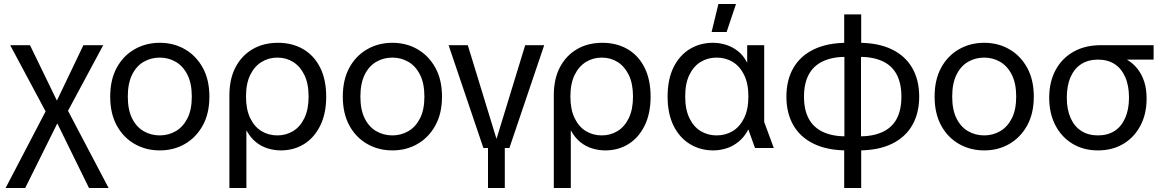

<svg xmlns="http://www.w3.org/2000/svg" viewBox="-20 -740 5812 960"><path d="M8 200 208 -183 31 -514H130L264 -238H265L397 -514H496L320 -186L523 200H425L267 -122H266L106 200Z M779 12Q709 12 652.5 -20.5Q596 -53 563.5 -113Q531 -173 531 -257Q531 -341 563.5 -401Q596 -461 652.5 -493.5Q709 -526 779 -526Q849 -526 905 -493.5Q961 -461 994 -401Q1027 -341 1027 -257Q1027 -173 994 -113Q961 -53 905 -20.5Q849 12 779 12ZM779 -63Q822 -63 858.5 -84Q895 -105 917 -148Q939 -191 939 -257Q939 -323 917 -366.5Q895 -410 858.5 -431Q822 -452 779 -452Q735 -452 698.5 -431Q662 -410 640.5 -366.5Q619 -323 619 -257Q619 -191 640.5 -148Q662 -105 698.5 -84Q735 -63 779 -63Z M1127 200V-263Q1127 -346 1158 -404.5Q1189 -463 1243.5 -494.5Q1298 -526 1370 -526Q1441 -526 1495.5 -494.5Q1550 -463 1580.5 -402.5Q1611 -342 1611 -257Q1611 -172 1581 -111.5Q1551 -51 1500 -19.5Q1449 12 1384 12Q1351 12 1318.5 2Q1286 -8 1259 -30Q1232 -52 1213 -87H1212V200ZM1367 -63Q1410 -63 1445.5 -84.5Q1481 -106 1502 -149.5Q1523 -193 1523 -257Q1523 -322 1502 -365Q1481 -408 1446 -430Q1411 -452 1367 -452Q1323 -452 1287.5 -430Q1252 -408 1231 -365Q1210 -322 1210 -257Q1210 -193 1231 -149.5Q1252 -106 1287.5 -84.5Q1323 -63 1367 -63Z M1942 12Q1872 12 1815.5 -20.5Q1759 -53 1726.5 -113Q1694 -173 1694 -257Q1694 -341 1726.5 -401Q1759 -461 1815.5 -493.5Q1872 -526 1942 -526Q2012 -526 2068 -493.5Q2124 -461 2157 -401Q2190 -341 2190 -257Q2190 -173 2157 -113Q2124 -53 2068 -20.5Q2012 12 1942 12ZM1942 -63Q1985 -63 2021.5 -84Q2058 -105 2080 -148Q2102 -191 2102 -257Q2102 -323 2080 -366.5Q2058 -410 2021.5 -431Q1985 -452 1942 -452Q1898 -452 1861.5 -431Q1825 -410 1803.5 -366.5Q1782 -323 1782 -257Q1782 -191 1803.5 -148Q1825 -105 1861.5 -84Q1898 -63 1942 -63Z M2397 0 2223 -514H2319L2462 -47H2463L2606 -514H2701L2527 0ZM2420 200V-16H2504V200Z M2749 200V-263Q2749 -346 2780 -404.5Q2811 -463 2865.5 -494.5Q2920 -526 2992 -526Q3063 -526 3117.5 -494.5Q3172 -463 3202.5 -402.5Q3233 -342 3233 -257Q3233 -172 3203 -111.5Q3173 -51 3122 -19.5Q3071 12 3006 12Q2973 12 2940.5 2Q2908 -8 2881 -30Q2854 -52 2835 -87H2834V200ZM2989 -63Q3032 -63 3067.5 -84.5Q3103 -106 3124 -149.5Q3145 -193 3145 -257Q3145 -322 3124 -365Q3103 -408 3068 -430Q3033 -452 2989 -452Q2945 -452 2909.5 -430Q2874 -408 2853 -365Q2832 -322 2832 -257Q2832 -193 2853 -149.5Q2874 -106 2909.5 -84.5Q2945 -63 2989 -63Z M3546 12Q3481 12 3429 -20Q3377 -52 3347.5 -112Q3318 -172 3318 -257Q3318 -343 3347.5 -403Q3377 -463 3428.5 -494.5Q3480 -526 3545 -526Q3578 -526 3610 -516Q3642 -506 3669.5 -484.5Q3697 -463 3715 -428H3716V-514H3801V-130L3849 0H3755L3722 -92H3721Q3702 -55 3673 -31.5Q3644 -8 3611.5 2Q3579 12 3546 12ZM3563 -63Q3608 -63 3643.5 -84.5Q3679 -106 3700.5 -149.5Q3722 -193 3722 -258Q3722 -322 3700.5 -365.5Q3679 -409 3643.5 -430.5Q3608 -452 3563 -452Q3519 -452 3483.5 -430.5Q3448 -409 3427 -366Q3406 -323 3406 -258Q3406 -193 3427 -149.5Q3448 -106 3483.5 -84.5Q3519 -63 3563 -63ZM3538 -580 3572 -720H3660L3613 -580Z M4215 12Q4118 12 4050 -20.5Q3982 -53 3947 -113.5Q3912 -174 3912 -257Q3912 -340 3947 -400.5Q3982 -461 4050 -493.5Q4118 -526 4215 -526H4273Q4371 -526 4438.5 -493.5Q4506 -461 4541 -400.5Q4576 -340 4576 -257Q4576 -174 4541 -113.5Q4506 -53 4438.5 -20.5Q4371 12 4273 12ZM4201 200V-14L4202 -38V-484L4201 -500V-668H4286V-499L4285 -481V-37L4286 -15V200ZM4213 -58H4275Q4345 -58 4392.5 -80Q4440 -102 4463.5 -146Q4487 -190 4487 -257Q4487 -323 4463.5 -367.5Q4440 -412 4392.5 -434Q4345 -456 4274 -456H4213Q4143 -456 4095.5 -434Q4048 -412 4024 -367.5Q4000 -323 4000 -257Q4000 -190 4024 -146Q4048 -102 4095.5 -80Q4143 -58 4213 -58Z M4901 12Q4831 12 4774.5 -20.5Q4718 -53 4685.5 -113Q4653 -173 4653 -257Q4653 -341 4685.5 -401Q4718 -461 4774.5 -493.5Q4831 -526 4901 -526Q4971 -526 5027 -493.5Q5083 -461 5116 -401Q5149 -341 5149 -257Q5149 -173 5116 -113Q5083 -53 5027 -20.5Q4971 12 4901 12ZM4901 -63Q4944 -63 4980.5 -84Q5017 -105 5039 -148Q5061 -191 5061 -257Q5061 -323 5039 -366.5Q5017 -410 4980.5 -431Q4944 -452 4901 -452Q4857 -452 4820.5 -431Q4784 -410 4762.5 -366.5Q4741 -323 4741 -257Q4741 -191 4762.5 -148Q4784 -105 4820.5 -84Q4857 -63 4901 -63Z M5469 12Q5398 12 5343 -21Q5288 -54 5257 -113.5Q5226 -173 5226 -251Q5226 -330 5257.5 -389Q5289 -448 5347 -481Q5405 -514 5483 -514H5748V-442H5616V-441Q5645 -424 5667 -396.5Q5689 -369 5701 -332Q5713 -295 5713 -247Q5713 -170 5682 -111.5Q5651 -53 5596.5 -20.5Q5542 12 5469 12ZM5470 -63Q5518 -63 5552.5 -85Q5587 -107 5606 -150Q5625 -193 5625 -252Q5625 -312 5606 -355Q5587 -398 5552.5 -420Q5518 -442 5470 -442Q5422 -442 5387 -420Q5352 -398 5333 -355Q5314 -312 5314 -252Q5314 -193 5333 -150Q5352 -107 5387 -85Q5422 -63 5470 -63Z"/></svg>

Font: TikTok Sans 24pt
Style: Regular
Weight: 400
Version: Version 4.000